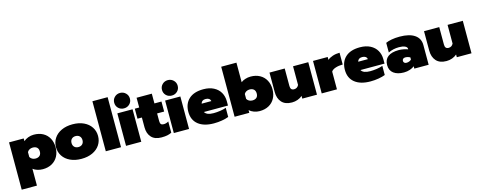

<svg xmlns="http://www.w3.org/2000/svg" viewBox="-35 -1637 6843 2740"><g transform="rotate(-15 3387.0 -266.5)"><path d="M35 -480H252V-440Q279 -465 319.5 -480Q360 -495 403 -495Q481 -495 538.5 -463.5Q596 -432 627.5 -374Q659 -316 659 -240Q659 -165 627.5 -107Q596 -49 538 -17Q480 15 403 15Q361 15 322.5 2.5Q284 -10 260 -30V219H35ZM426 -241Q426 -281 403.5 -301Q381 -321 341 -321Q315 -321 293 -309Q271 -297 260 -276V-204Q271 -183 293 -171Q315 -159 341 -159Q381 -159 403.5 -180Q426 -201 426 -241Z M664 -240Q664 -313 702 -371Q740 -429 810.5 -462Q881 -495 975 -495Q1069 -495 1139.5 -462Q1210 -429 1248 -371Q1286 -313 1286 -240Q1286 -167 1248 -109Q1210 -51 1139.5 -18Q1069 15 975 15Q881 15 810.5 -18Q740 -51 702 -109Q664 -167 664 -240ZM1056 -240Q1056 -277 1034 -299Q1012 -321 975 -321Q938 -321 916 -299Q894 -277 894 -240Q894 -203 916 -181Q938 -159 975 -159Q1012 -159 1034 -181Q1056 -203 1056 -240Z M1336 -739H1561V0H1336Z M1631 -638Q1631 -686 1664.5 -719Q1698 -752 1747 -752Q1795 -752 1829 -719Q1863 -686 1863 -638Q1863 -589 1829.5 -556.5Q1796 -524 1747 -524Q1697 -524 1664 -556.5Q1631 -589 1631 -638ZM1635 -480H1860V0H1635Z M1958 -187V-332H1893V-480H1958V-624H2183V-480H2287V-332H2183V-220Q2183 -187 2195 -173Q2207 -159 2236 -159Q2273 -159 2307 -180V-14Q2276 1 2242 8Q2208 15 2156 15Q2058 15 2008 -40Q1958 -95 1958 -187Z M2337 -638Q2337 -686 2370.5 -719Q2404 -752 2453 -752Q2501 -752 2535 -719Q2569 -686 2569 -638Q2569 -589 2535.5 -556.5Q2502 -524 2453 -524Q2403 -524 2370 -556.5Q2337 -589 2337 -638ZM2341 -480H2566V0H2341Z M2619 -238Q2619 -357 2693.5 -426Q2768 -495 2908 -495Q2997 -495 3060.5 -462Q3124 -429 3156.5 -372Q3189 -315 3189 -244V-179H2833Q2862 -127 2964 -127Q3011 -127 3062.5 -134.5Q3114 -142 3150 -156V-21Q3110 -5 3051.5 5Q2993 15 2932 15Q2784 15 2701.5 -51Q2619 -117 2619 -238ZM2977 -302Q2965 -352 2904 -352Q2845 -352 2833 -302Z M3456 -40V0H3239V-739H3464V-450Q3488 -470 3526.5 -482.5Q3565 -495 3607 -495Q3684 -495 3742 -463Q3800 -431 3831.5 -373Q3863 -315 3863 -240Q3863 -164 3831.5 -106Q3800 -48 3742.5 -16.5Q3685 15 3607 15Q3564 15 3523.5 0Q3483 -15 3456 -40ZM3630 -239Q3630 -279 3607.5 -300Q3585 -321 3545 -321Q3519 -321 3497 -309Q3475 -297 3464 -276V-204Q3475 -183 3497 -171Q3519 -159 3545 -159Q3585 -159 3607.5 -179Q3630 -199 3630 -239Z M3883 -193V-480H4108V-221Q4108 -159 4161 -159Q4209 -159 4231 -204V-480H4456V0H4239V-40Q4209 -14 4169 0.5Q4129 15 4085 15Q3984 15 3933.5 -42Q3883 -99 3883 -193Z M4526 -480H4743V-437Q4771 -463 4819 -479Q4867 -495 4922 -495V-321Q4863 -321 4815.5 -305.5Q4768 -290 4751 -262V0H4526Z M4932 -238Q4932 -357 5006.5 -426Q5081 -495 5221 -495Q5310 -495 5373.5 -462Q5437 -429 5469.5 -372Q5502 -315 5502 -244V-179H5146Q5175 -127 5277 -127Q5324 -127 5375.5 -134.5Q5427 -142 5463 -156V-21Q5423 -5 5364.5 5Q5306 15 5245 15Q5097 15 5014.5 -51Q4932 -117 4932 -238ZM5290 -302Q5278 -352 5217 -352Q5158 -352 5146 -302Z M5532 -148Q5532 -229 5586.5 -271Q5641 -313 5748 -313Q5780 -313 5818 -305.5Q5856 -298 5881 -288V-296Q5881 -322 5848 -337Q5815 -352 5761 -352Q5674 -352 5602 -316V-459Q5635 -475 5689 -485Q5743 -495 5808 -495Q5952 -495 6029 -442Q6106 -389 6106 -292V0H5894V-35Q5871 -14 5828.5 0.5Q5786 15 5738 15Q5644 15 5588 -26.5Q5532 -68 5532 -148ZM5881 -137V-169Q5848 -188 5810 -188Q5789 -188 5777 -177Q5765 -166 5765 -148Q5765 -131 5776.5 -120Q5788 -109 5810 -109Q5831 -109 5850.5 -117Q5870 -125 5881 -137Z M6166 -193V-480H6391V-221Q6391 -159 6444 -159Q6492 -159 6514 -204V-480H6739V0H6522V-40Q6492 -14 6452 0.5Q6412 15 6368 15Q6267 15 6216.5 -42Q6166 -99 6166 -193Z"/></g></svg>

Font: Prompt Black
Style: Regular
Weight: 900
Designer: Katatrad Team
Foundry: CadsonDemak
Version: Version 1.001